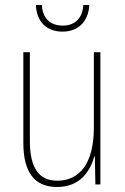

<svg xmlns="http://www.w3.org/2000/svg" viewBox="-20 -786 498 765"><path d="M336 -766H312C309 -717 282 -684 230 -684C178 -684 149 -716 147 -766H123C126 -696 169 -660 229 -660C292 -660 332 -700 336 -766ZM380 -578H354V-278C354 -133 296 -66 208 -66C138 -66 99 -113 99 -224V-578H73V-217C73 -100 117 -41 207 -41C300 -41 339 -104 356 -163H358L360 -51H380Z"/></svg>

Font: Noto Sans Tamil UI Condensed Thin
Style: Regular
Weight: 100
Width: 3
Designer: Jelle Bosma - Monotype Design Team
Foundry: Monotype Imaging Inc.
Version: Version 2.004